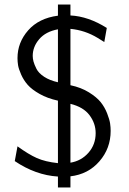

<svg xmlns="http://www.w3.org/2000/svg" viewBox="-20 -770 567 845"><path d="M45 -61 57 -126Q105 -91 142 -74.5Q179 -58 235 -52V-327Q189 -337 154.5 -356.5Q120 -376 102 -396.5Q84 -417 73 -442Q62 -467 59.5 -483Q57 -499 57 -514Q57 -583 104 -636.5Q151 -690 235 -701V-750H290V-702Q369 -698 450 -647L439 -585L410 -603Q354 -637 290 -643V-395Q337 -385 371.5 -363.5Q406 -342 423.5 -320Q441 -298 451.5 -271Q462 -244 464.5 -227Q467 -210 467 -194Q467 -117 417.5 -60Q368 -3 290 6V55H235V7Q137 1 45 -61ZM124 -524Q124 -512 127.5 -499Q131 -486 140.5 -467Q150 -448 174.5 -432Q199 -416 235 -408V-641Q181 -631 152.5 -597.5Q124 -564 124 -524ZM290 -54Q338 -62 369.5 -98Q401 -134 401 -184Q401 -227 374 -263Q347 -299 290 -313Z"/></svg>

Font: Coval
Style: ExtraLight
Weight: 250
Foundry: Context Ltd
Version: Version 001.000